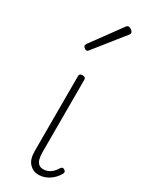

<svg xmlns="http://www.w3.org/2000/svg" viewBox="-220 -881 742 944"><g transform="rotate(30 150.5 -409.5)"><path d="M188 17Q170 17 157 11Q144 5 133.5 -6.5Q123 -18 118 -35.5Q113 -53 113 -77V-500Q113 -508 117 -511.5Q121 -515 130 -515Q140 -515 144.5 -511.5Q149 -508 149 -500V-91Q149 -68 153 -52Q157 -36 167 -27Q177 -18 194 -18Q206 -18 217.5 -22Q229 -26 241 -36.5Q253 -47 264 -65Q268 -71 273.5 -72Q279 -73 285 -68Q290 -65 291.5 -60Q293 -55 290 -49Q279 -29 262.5 -14Q246 1 226.5 9Q207 17 188 17ZM85 -630Q80 -630 73 -636Q66 -642 66 -648Q66 -650 67.5 -652.5Q69 -655 70 -658L195 -829Q198 -833 201 -834.5Q204 -836 208 -836Q213 -836 219 -832.5Q225 -829 229.5 -824Q234 -819 234 -814Q234 -811 233 -809Q232 -807 230 -804L96 -636Q92 -630 85 -630Z"/></g></svg>

Font: Playwrite NG Modern Thin
Style: Regular
Weight: 250
Designer: Veronika Burian, José Scaglione
Foundry: TypeTogether
Version: Version 1.002